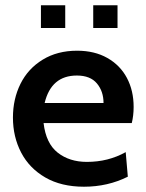

<svg xmlns="http://www.w3.org/2000/svg" viewBox="-20 -697 554 727"><path d="M29 -252Q29 -322 57.5 -379.5Q86 -437 141.5 -471Q197 -505 272 -505Q338 -505 386.5 -477.5Q435 -450 460.5 -402Q486 -354 486 -292Q486 -260 479 -231H145Q154 -154 198.5 -119Q243 -84 309 -84Q390 -84 456 -121L464 -28Q388 10 298 10Q212 10 151.5 -25Q91 -60 60 -119.5Q29 -179 29 -252ZM372 -307Q372 -351 347 -381Q322 -411 271 -411Q174 -411 149 -307ZM135 -677H227V-591H135ZM333 -677H425V-591H333Z"/></svg>

Font: Cabin SemiBold
Style: Regular
Weight: 600
Designer: Pablo Impallari
Foundry: Pablo Impallari. http://www.impallari.com Igino Marini. http://www.ikern.com
Version: Version 2.001